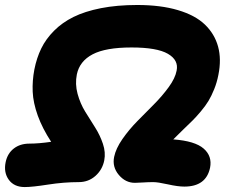

<svg xmlns="http://www.w3.org/2000/svg" viewBox="-41 -737 930 777"><path d="M59.1 20Q16.1 20 -5.4 -9.5Q-26.9 -39.1 -18.1 -81.1Q-10.7 -116.2 14.9 -136Q40.5 -155.8 78.1 -155.8Q115.7 -155.8 166 -163.1Q130.4 -217.8 111.8 -269.3Q93.3 -320.8 91.3 -365.7Q89.4 -410.6 98.1 -456.1Q107.4 -502.9 126 -541Q144.5 -579.1 177.5 -612.3Q210.4 -645.5 256.1 -668.2Q301.8 -690.9 367.2 -703.9Q432.6 -716.8 514.2 -716.8Q609.4 -716.8 679.2 -696Q749 -675.3 788.3 -637.5Q827.6 -599.6 841.6 -548.3Q855.5 -497.1 842.8 -434.1Q836.9 -403.3 825.7 -375.7Q814.5 -348.1 802.7 -328.6Q791 -309.1 771.7 -286.1Q752.4 -263.2 738.3 -249.3Q724.1 -235.4 699.2 -211.4Q674.3 -187.5 660.2 -172.9Q748 -166.5 783.2 -135.7Q818.4 -105 809.1 -58.1Q793 18.1 705.1 18.1Q678.7 18.1 638.2 9Q597.7 0 579.1 0Q559.1 0 536.6 1.5Q514.2 2.9 504.9 2.9Q466.8 2.9 439.7 -29.3Q412.6 -61.5 420.9 -102.1Q427.7 -135.7 454.3 -174.1Q481 -212.4 514.6 -246.6Q548.3 -280.8 582 -314.7Q615.7 -348.6 641.8 -384.5Q668 -420.4 673.8 -451.2Q682.6 -493.7 638.4 -519.3Q594.2 -544.9 491.2 -544.9Q386.7 -544.9 334 -517.3Q281.2 -489.7 270 -436Q262.2 -397 272.9 -357.4Q283.7 -317.9 303.7 -285.4Q323.7 -252.9 343.8 -221.4Q363.8 -189.9 375.5 -155Q387.2 -120.1 380.9 -87.9Q373.5 -50.3 345.2 -25.1Q316.9 0 277.8 0Q217.3 0 153.3 10Q89.4 20 59.1 20Z"/></svg>

Font: Shantell Sans Normal
Style: Italic
Weight: 800
Italic angle: -11.31°
Designer: Stephen Nixon, Anya Danilova, Shantell Martin
Foundry: Arrow Type
Version: Version 1.006;[559af2be0]